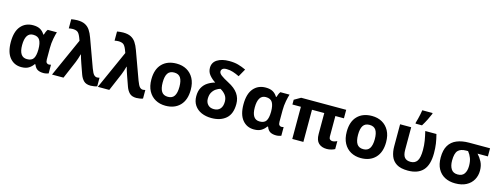

<svg xmlns="http://www.w3.org/2000/svg" viewBox="-19 -1639 6467 2491"><g transform="rotate(15 3214.0 -393.0)"><path d="M259 10Q163 10 104 -61.5Q45 -133 45 -271Q45 -411 106 -483Q167 -555 270 -555Q328 -555 365 -534.5Q402 -514 427 -473H434Q439 -490 447 -510.5Q455 -531 467 -546H590Q579 -514 567 -453Q555 -392 555 -325V-173Q555 -139 567.5 -127Q580 -115 596 -115Q603 -115 612 -117Q621 -119 625 -120V-3Q618 1 596.5 5.5Q575 10 558 10Q508 10 477 -8Q446 -26 429 -72H419Q397 -38 359 -14Q321 10 259 10ZM304 -109Q366 -109 390.5 -146.5Q415 -184 416 -266V-272Q416 -352 391.5 -394Q367 -436 302 -436Q249 -436 223 -393.5Q197 -351 197 -270Q197 -109 304 -109Z M671 0 902 -516 885 -561Q864 -613 840 -627Q816 -641 776 -641Q763 -641 749.5 -639Q736 -637 726 -635V-758Q740 -761 764.5 -763.5Q789 -766 807 -766Q871 -766 911.5 -745.5Q952 -725 978 -686Q1004 -647 1024 -591L1161 -214Q1184 -152 1203 -133.5Q1222 -115 1243 -115Q1257 -115 1277 -120V-5Q1265 1 1237.5 5.5Q1210 10 1191 10Q1130 10 1098.5 -20.5Q1067 -51 1049 -101L1002 -234Q991 -266 981 -296.5Q971 -327 966 -349H963Q956 -323 946 -292Q936 -261 926 -237L825 0Z M1286 0 1517 -516 1500 -561Q1479 -613 1455 -627Q1431 -641 1391 -641Q1378 -641 1364.5 -639Q1351 -637 1341 -635V-758Q1355 -761 1379.5 -763.5Q1404 -766 1422 -766Q1486 -766 1526.5 -745.5Q1567 -725 1593 -686Q1619 -647 1639 -591L1776 -214Q1799 -152 1818 -133.5Q1837 -115 1858 -115Q1872 -115 1892 -120V-5Q1880 1 1852.5 5.5Q1825 10 1806 10Q1745 10 1713.5 -20.5Q1682 -51 1664 -101L1617 -234Q1606 -266 1596 -296.5Q1586 -327 1581 -349H1578Q1571 -323 1561 -292Q1551 -261 1541 -237L1440 0Z M2461 -274Q2461 -138 2389.5 -64Q2318 10 2195 10Q2119 10 2059.5 -23Q2000 -56 1966 -119.5Q1932 -183 1932 -274Q1932 -410 2003 -483Q2074 -556 2198 -556Q2275 -556 2334 -523Q2393 -490 2427 -427.5Q2461 -365 2461 -274ZM2084 -274Q2084 -193 2110.5 -151.5Q2137 -110 2197 -110Q2256 -110 2282.5 -151.5Q2309 -193 2309 -274Q2309 -355 2282.5 -395.5Q2256 -436 2196 -436Q2137 -436 2110.5 -395.5Q2084 -355 2084 -274Z M2849 -765Q2917 -765 2969 -750.5Q3021 -736 3074 -711L3015 -606Q2970 -628 2928 -641.5Q2886 -655 2843 -655Q2803 -655 2787 -640.5Q2771 -626 2771 -606Q2771 -580 2805 -554.5Q2839 -529 2906 -494Q2996 -448 3038 -388Q3080 -328 3080 -250Q3080 -116 3007 -53Q2934 10 2813 10Q2737 10 2678 -16Q2619 -42 2585 -92.5Q2551 -143 2551 -214Q2551 -283 2576.5 -329.5Q2602 -376 2645.5 -404.5Q2689 -433 2743 -448Q2697 -477 2662 -518.5Q2627 -560 2627 -615Q2627 -688 2688 -726.5Q2749 -765 2849 -765ZM2830 -387Q2803 -380 2773.5 -360.5Q2744 -341 2724 -307Q2704 -273 2704 -220Q2704 -173 2733 -141.5Q2762 -110 2814 -110Q2868 -110 2898 -143.5Q2928 -177 2928 -240Q2928 -292 2901 -327.5Q2874 -363 2830 -387Z M3384 10Q3288 10 3229 -61.5Q3170 -133 3170 -271Q3170 -411 3231 -483Q3292 -555 3395 -555Q3453 -555 3490 -534.5Q3527 -514 3552 -473H3559Q3564 -490 3572 -510.5Q3580 -531 3592 -546H3715Q3704 -514 3692 -453Q3680 -392 3680 -325V-173Q3680 -139 3692.5 -127Q3705 -115 3721 -115Q3728 -115 3737 -117Q3746 -119 3750 -120V-3Q3743 1 3721.5 5.5Q3700 10 3683 10Q3633 10 3602 -8Q3571 -26 3554 -72H3544Q3522 -38 3484 -14Q3446 10 3384 10ZM3429 -109Q3491 -109 3515.5 -146.5Q3540 -184 3541 -266V-272Q3541 -352 3516.5 -394Q3492 -436 3427 -436Q3374 -436 3348 -393.5Q3322 -351 3322 -270Q3322 -109 3429 -109Z M4407 -107Q4424 -107 4440 -112Q4456 -117 4470 -124V-17Q4453 -7 4423 1.5Q4393 10 4362 10Q4293 10 4252.5 -28Q4212 -66 4212 -150V-432H4047V0H3898V-432H3784V-496L3871 -546H4476V-432H4361V-156Q4361 -131 4374.5 -119Q4388 -107 4407 -107Z M5085 -274Q5085 -138 5013.5 -64Q4942 10 4819 10Q4743 10 4683.5 -23Q4624 -56 4590 -119.5Q4556 -183 4556 -274Q4556 -410 4627 -483Q4698 -556 4822 -556Q4899 -556 4958 -523Q5017 -490 5051 -427.5Q5085 -365 5085 -274ZM4708 -274Q4708 -193 4734.5 -151.5Q4761 -110 4821 -110Q4880 -110 4906.5 -151.5Q4933 -193 4933 -274Q4933 -355 4906.5 -395.5Q4880 -436 4820 -436Q4761 -436 4734.5 -395.5Q4708 -355 4708 -274Z M5451 9Q5353 9 5298.5 -25.5Q5244 -60 5222 -118.5Q5200 -177 5200 -249V-546H5349V-244Q5349 -173 5375 -141.5Q5401 -110 5456 -110Q5515 -110 5544 -153Q5573 -196 5573 -300Q5573 -365 5563.5 -422.5Q5554 -480 5538 -546H5688Q5705 -481 5713.5 -423.5Q5722 -366 5722 -296Q5722 -139 5653.5 -65Q5585 9 5451 9ZM5391 -606V-621Q5399 -645 5406.5 -676Q5414 -707 5421 -739Q5428 -771 5431 -796H5569V-784Q5553 -745 5530 -699Q5507 -653 5478 -606Z M6357 -232Q6357 -164 6326 -109Q6295 -54 6235 -22Q6175 10 6087 10Q6007 10 5947 -21.5Q5887 -53 5853.5 -114.5Q5820 -176 5820 -266Q5820 -367 5857 -428.5Q5894 -490 5963.5 -518.5Q6033 -547 6128 -547H6408V-438H6269Q6305 -400 6331 -350Q6357 -300 6357 -232ZM5973 -266Q5973 -196 6000.5 -153Q6028 -110 6089 -110Q6150 -110 6177 -150Q6204 -190 6204 -255Q6204 -315 6188 -358Q6172 -401 6142 -438H6118Q6042 -438 6007.5 -400.5Q5973 -363 5973 -266Z"/></g></svg>

Font: Noto Sans IKEA
Style: Bold
Weight: 600
Designer: Monotype Design Team
Foundry: Monotype Imaging Inc.
Version: Version 2.001